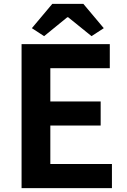

<svg xmlns="http://www.w3.org/2000/svg" viewBox="-20 -968 655 988"><path d="M91 0H556V-124H239V-322H498V-446H239V-617H545V-741H91ZM207 -782 326 -879H331L451 -782L514 -823L409 -948H249L144 -823Z"/></svg>

Font: Noto Sans Mono CJK TC
Style: Bold
Weight: 700
Designer: Ryoko NISHIZUKA 西塚涼子 (kana, bopomofo & ideographs); Paul D. Hunt (Latin, Greek & Cyrillic); Sandoll Communications 산돌커뮤니
Foundry: Adobe
Version: Version 2.004;hotconv 1.0.118;makeotfexe 2.5.65603